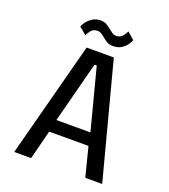

<svg xmlns="http://www.w3.org/2000/svg" viewBox="-155 -983 961 1094"><g transform="rotate(20 325.0 -436.5)"><path d="M592.7 0H490.2L445.2 -177H206.8L161.8 0H59.3L243.6 -700H408.4ZM319.3 -623.9 222.8 -253.1H429.2L332.7 -623.9ZM381.2 -759.1Q357.8 -759.1 342.6 -768.6Q327.5 -778 315.3 -788.4Q304.7 -797.4 294.1 -804.2Q283.6 -811 269.8 -811Q244.9 -811 231.2 -793.6Q217.4 -776.2 212.3 -763.9L168.3 -800.7Q171.3 -810.7 183.8 -827.9Q196.4 -845 217.4 -859Q238.4 -873 266.4 -873Q289.3 -873 304.6 -863.7Q320 -854.4 332.4 -843.7Q343.6 -834.2 354.2 -827.2Q364.9 -820.1 379.1 -820.1Q403.1 -820.1 417.2 -838Q431.2 -855.8 436 -867.9L478.7 -830.6Q475.8 -820.2 464.2 -803.3Q452.6 -786.4 432.1 -772.8Q411.6 -759.1 381.2 -759.1Z"/></g></svg>

Font: Trispace Thin
Style: Regular
Weight: 100
Designer: Tyler Finck
Foundry: Etcetera Type Company
Version: Version 1.210